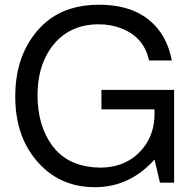

<svg xmlns="http://www.w3.org/2000/svg" viewBox="-20 -761 818 804"><path d="M709 -384.8V3.9H649.9L627 -92.8Q522.9 22.9 377.9 22.9Q225.1 22.9 130.9 -90.8Q43.9 -194.8 43.9 -356.9Q43.9 -533.2 146 -643.1Q160.2 -658.2 175.8 -670.9Q261.2 -741.2 394 -741.2Q573.2 -741.2 653.8 -623Q687 -574.2 699.2 -507.8H604Q583 -606 487.8 -642.1Q445.8 -659.2 393.1 -659.2Q261.2 -659.2 189.9 -555.2Q137.2 -477.1 137.2 -361.8Q137.2 -235.8 198.2 -151.9L213.9 -132.8Q279.8 -61 397.9 -59.1Q512.2 -59.1 578.1 -139.2Q627 -199.2 627 -283.2V-303.2H404.8V-384.8Z"/></svg>

Font: SolaimanLipi
Style: Normal
Weight: 400
Designer: Solaiman Karim
Foundry: Al Mamun Sumon
Version: Version 2.000